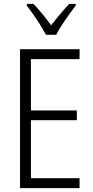

<svg xmlns="http://www.w3.org/2000/svg" viewBox="-20 -967 480 987"><path d="M389 0H83V-714H389V-663H139V-399H375V-349H139V-51H389ZM217 -788Q204 -811 187 -838.5Q170 -866 151.5 -892Q133 -918 118 -938V-947H152Q173 -925 197.5 -895.5Q222 -866 243 -837Q266 -867 287.5 -892.5Q309 -918 335 -947H369V-938Q345 -907 315.5 -864.5Q286 -822 269 -788Z"/></svg>

Font: Noto Sans Sinhala Condensed Light
Style: Regular
Weight: 300
Width: 3
Designer: Jelle Bosma - Monotype Design Team
Foundry: Monotype Imaging Inc.
Version: Version 2.006; ttfautohint (v1.8.4.7-5d5b)